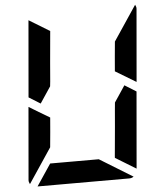

<svg xmlns="http://www.w3.org/2000/svg" viewBox="-63 -1038 942 1094"><g transform="rotate(-5 408.0 -491.5)"><path d="M610 -698 618 -784 751 -983Q758 -970 757 -959L721 -544L603 -615ZM650 -531 716 -490 678 -52 560 -124 561 -138 564 -170 576 -302 584 -396 588 -438ZM206 -302 198 -216 65 -17Q58 -30 59 -41L95 -456L151 -422L178 -406L213 -385ZM166 -469 100 -510 138 -948 256 -876 240 -698 231 -590 228 -562ZM468 -124 657 -8Q646 0 632 0H426H302H107L190 -124H229H313H437Z"/></g></svg>

Font: DSEG14 Modern Mini
Style: Bold Italic
Weight: 700
Italic angle: -5°
Designer: Keshikan(Twitter:@keshinomi_88pro)
Version: Version 0.46